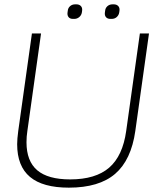

<svg xmlns="http://www.w3.org/2000/svg" viewBox="-20 -854 748 884"><path d="M59 -190Q59 -214 64 -251L127 -700H169L106 -251Q102 -226 102 -199Q102 -112 151.5 -70Q201 -28 303 -28Q420 -28 482.5 -82Q545 -136 561 -251L624 -700H666L603 -251Q584 -117 510 -53.5Q436 10 297 10Q177 10 118 -39.5Q59 -89 59 -190ZM291 -797 292 -804Q293 -817 302.5 -825.5Q312 -834 326 -834H332Q345 -834 352.5 -826Q360 -818 358 -804L357 -797Q355 -784 345 -775.5Q335 -767 322 -767H316Q302 -767 295.5 -775.5Q289 -784 291 -797ZM463 -797 464 -804Q465 -817 474.5 -825.5Q484 -834 498 -834H504Q517 -834 524.5 -826Q532 -818 530 -804L529 -797Q527 -784 517.5 -775.5Q508 -767 494 -767H488Q475 -767 468 -775Q461 -783 463 -797Z"/></svg>

Font: Krub ExtraLight
Style: Italic
Weight: 275
Italic angle: -8°
Designer: Ekaluck Peanpanawate
Foundry: Cadson Demak Co.,Ltd.
Version: Version 1.000; ttfautohint (v1.6)